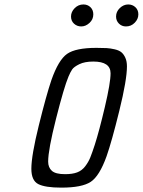

<svg xmlns="http://www.w3.org/2000/svg" viewBox="-20 -839 647 870"><path d="M122.1 -74.2Q122.1 -134.3 156 -271.2Q189.9 -408.2 212.9 -476.1Q245.1 -567.9 284.2 -595Q323.2 -622.1 417 -622.1Q445.8 -622.1 462.9 -621.1Q480 -620.1 500 -615.5Q520 -610.8 530.5 -601.8Q541 -592.8 548.1 -576.9Q555.2 -561 555.2 -538.1Q555.2 -477.1 520.5 -336.4Q485.8 -195.8 462.9 -130.9Q430.7 -41 390.9 -14.9Q351.1 11.2 257.8 11.2Q184.6 11.2 153.3 -4.9Q122.1 -21 122.1 -74.2ZM198.2 -106.9Q198.2 -80.1 215.1 -64.9Q231.9 -49.8 274.9 -49.8Q308.1 -49.8 329.6 -57.9Q351.1 -65.9 366 -85.4Q380.9 -105 388.9 -125Q397 -145 409.2 -182.1Q429.2 -244.1 455.1 -354Q481 -463.9 481 -506.8Q481 -560.1 402.8 -560.1Q363.8 -560.1 339.4 -548.1Q314.9 -536.1 306.9 -524.2Q298.8 -512.2 290 -491.2Q270 -443.4 234.1 -301.8Q198.2 -160.2 198.2 -106.9ZM301.8 -764.2Q301.8 -785.2 318.4 -802Q335 -818.8 357.9 -818.8Q377 -818.8 389.9 -806.4Q402.8 -793.9 402.8 -773.9Q402.8 -751 385.5 -735.1Q368.2 -719.2 348.1 -719.2Q329.1 -719.2 315.4 -731.7Q301.8 -744.1 301.8 -764.2ZM505.9 -764.2Q505.9 -786.1 522.9 -802.5Q540 -818.8 561 -818.8Q580.1 -818.8 593.5 -806.4Q606.9 -793.9 606.9 -773.9Q606.9 -752.9 590.6 -736.1Q574.2 -719.2 550.8 -719.2Q531.7 -719.2 518.8 -732.2Q505.9 -745.1 505.9 -764.2Z"/></svg>

Font: CMU Typewriter Text
Style: Italic
Weight: 500
Italic angle: -14.04°
Version: Version 0.7.0